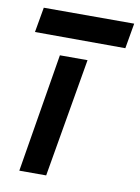

<svg xmlns="http://www.w3.org/2000/svg" viewBox="-75 -680 535 732"><g transform="rotate(10 192.5 -314.0)"><path d="M18 -531 368 -530 385 -628H35ZM127 -460 51 0H155L234 -460Z"/></g></svg>

Font: Jost Medium
Style: Italic
Weight: 500
Italic angle: -5°
Version: Version 3.710